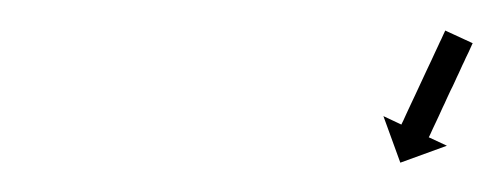

<svg xmlns="http://www.w3.org/2000/svg" viewBox="-20 -559 333 127"><path d="M292.3 -529.7C292.4 -529.9 292.5 -530.2 292.7 -530.4L274.5 -538.8C274.4 -538.6 274.3 -538.4 274.2 -538.1C273.9 -537.5 273.6 -536.8 273.3 -536.2C272.8 -535.1 272.3 -534.1 271.9 -533.1C271.2 -531.8 270.6 -530.4 270 -529.1C269.3 -527.5 268.5 -526 267.8 -524.4C267 -522.7 266.2 -520.9 265.4 -519.2C264.5 -517.3 263.6 -515.4 262.7 -513.5C261.8 -511.6 260.9 -509.7 260 -507.7C259.1 -505.8 258.2 -503.9 257.3 -501.9C256.4 -500 255.6 -498.2 254.7 -496.3C253.9 -494.6 253.1 -492.8 252.2 -491C251.5 -489.5 250.8 -487.9 250 -486.3C249.4 -485 248.8 -483.7 248.2 -482.4C247.7 -481.3 247.2 -480.3 246.8 -479.3C246.5 -478.6 246.1 -478 245.8 -477.3C245.7 -477.1 245.6 -476.8 245.5 -476.6L233.6 -482.2L244.8 -451.4L275.6 -462.6L263.6 -468.2C263.7 -468.4 263.9 -468.6 264 -468.9C264.3 -469.5 264.6 -470.2 264.9 -470.8C265.4 -471.9 265.8 -472.9 266.3 -473.9C266.9 -475.2 267.6 -476.6 268.2 -477.9C268.9 -479.5 269.6 -481 270.4 -482.6C271.2 -484.3 272 -486.1 272.8 -487.9C273.7 -489.7 274.6 -491.6 275.4 -493.5C276.3 -495.4 277.2 -497.3 278.1 -499.3C279.1 -501.2 280 -503.1 280.9 -505.1C281.7 -507 282.6 -508.8 283.5 -510.7C284.3 -512.5 285.1 -514.2 285.9 -516C286.7 -517.5 287.4 -519.1 288.1 -520.7C288.7 -522 289.4 -523.3 290 -524.6C290.5 -525.7 290.9 -526.7 291.4 -527.7C291.7 -528.4 292 -529 292.3 -529.7Z"/></svg>

Font: FRB American Cursive Just Arrows Semibold
Style: Italic
Weight: 600
Italic angle: -25°
Version: Version 2.0;Modular Font Editor K font №1